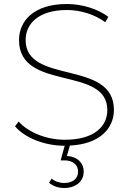

<svg xmlns="http://www.w3.org/2000/svg" viewBox="-20 -724 644 959"><path d="M549 -175C549 -429 108 -299 108 -524C108 -606 173 -674 315 -674C378 -674 450 -654 506 -613L521 -640C469 -679 391 -704 314 -704C147 -704 75 -618 75 -524C75 -265 516 -398 516 -174C516 -93 451 -26 304 -26C207 -26 118 -66 73 -117L55 -93C104 -36 201 4 303 4L283 77H301C345 77 370 100 370 133C370 170 341 190 301 190C277 190 254 182 238 168L225 189C247 207 272 215 301 215C357 215 398 183 398 134C398 89 366 58 314 55L329 3C481 -4 549 -85 549 -175Z"/></svg>

Font: Talent ExtraLight
Style: Regular
Weight: 200
Designer: Mike Powis
Version: Version 1.001;hotconv 1.0.109;makeotfexe 2.5.65596